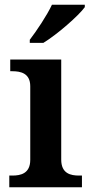

<svg xmlns="http://www.w3.org/2000/svg" viewBox="-20 -786 380 806"><path d="M105 -619V-606H162C221 -642 311 -721 336 -756V-766H198C177 -721 134 -657 105 -619ZM19 0H324V-49H312C277 -49 237 -57 237 -116V-536H23V-487H32C66 -487 107 -479 107 -424V-115C107 -57 66 -49 32 -49H19Z"/></svg>

Font: Noto Serif Tamil SemiBold
Style: Regular
Weight: 600
Designer: Indian Type Foundry, Tom Grace, and the Monotype Design Team
Foundry: Monotype Imaging Inc.
Version: Version 2.004